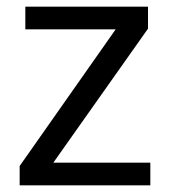

<svg xmlns="http://www.w3.org/2000/svg" viewBox="-20 -556 510 576"><path d="M431 0H39V-58L327 -468H56V-536H424V-470L140 -68H431Z"/></svg>

Font: Noto Sans Lydian
Style: Regular
Weight: 400
Designer: Monotype Design Team
Foundry: Monotype Imaging Inc.
Version: Version 2.002; ttfautohint (v1.8.4.7-5d5b)